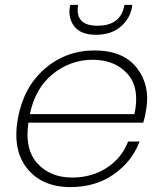

<svg xmlns="http://www.w3.org/2000/svg" viewBox="-20 -756 665 784"><path d="M358 -512Q269 -512 196.5 -454.5Q124 -397 102 -290H529Q552 -397 500.5 -454.5Q449 -512 358 -512ZM550 -178Q518 -95 443.5 -43.5Q369 8 268 8Q152 8 91 -68Q30 -144 53 -272Q76 -400 162.5 -475Q249 -550 366 -550Q483 -550 538.5 -479Q594 -408 577 -309Q571 -273 565 -255H96Q80 -147 132.5 -89Q185 -31 275 -31Q354 -31 415.5 -70.5Q477 -110 503 -178ZM519 -727Q511 -680 472.5 -647Q434 -614 372 -614Q311 -614 284.5 -647Q258 -680 265 -727L267 -736H299Q285 -651 378 -651Q474 -651 488 -736H520Z"/></svg>

Font: Poppins ExtraLight
Style: Italic
Weight: 275
Italic angle: -10°
Designer: Ninad Kale (Devanagari), Jonny Pinhorn (Latin)
Foundry: Indian Type Foundry
Version: Version 3.200;PS 1.000;hotconv 16.6.54;makeotf.lib2.5.65590